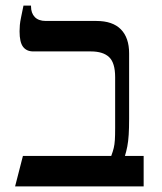

<svg xmlns="http://www.w3.org/2000/svg" viewBox="-20 -667 579 687"><path d="M34 0 62 -109H378Q384 -125 387 -137.5Q390 -150 391 -166Q392 -182 392 -209V-391Q392 -442 370.5 -462.5Q349 -483 305 -483H99Q75 -483 62.5 -499.5Q50 -516 50 -555Q50 -566 51 -577.5Q52 -589 55.5 -605.5Q59 -622 64 -647H91V-644Q91 -620 104.5 -606Q118 -592 144 -592H325Q383 -592 412.5 -562Q442 -532 442 -476V-242Q442 -209 440.5 -185Q439 -161 435.5 -143Q432 -125 427 -109H494V0Z"/></svg>

Font: Noto Serif Hebrew
Style: Regular
Weight: 400
Designer: Monotype Design Team
Foundry: Monotype Imaging Inc.
Version: Version 2.003